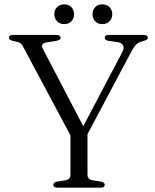

<svg xmlns="http://www.w3.org/2000/svg" viewBox="-20 -860 712 880"><path d="M373.5 -231 317 -213.5 88 -642Q81.5 -655.5 75 -660.8Q68.5 -666 57.5 -668.5L40 -672.5Q28.5 -675.5 24.8 -678.8Q21 -682 21 -687Q21 -693.5 26 -696.8Q31 -700 41 -700H236Q246 -700 252 -696.8Q258 -693.5 258 -687Q258 -676 235 -672L200.5 -667Q179.5 -663.5 174.5 -656.8Q169.5 -650 176.5 -636L371 -263.5L342.5 -245L538.5 -617.5Q550 -638.5 545 -651Q540 -663.5 516 -667.5L476.5 -673Q468.5 -674.5 464.2 -678Q460 -681.5 460 -687Q460 -693.5 465 -696.8Q470 -700 479 -700H637Q647 -700 652.2 -696.8Q657.5 -693.5 657.5 -687Q657.5 -682 653.8 -678.8Q650 -675.5 638 -672.5L630.5 -670Q620 -667.5 612 -662.2Q604 -657 596 -646.5Q588 -636 578 -616ZM303 -252.5H381V-58Q381 -48 387.5 -41.8Q394 -35.5 405.5 -33.5L443.5 -27.5Q460 -24 460 -13Q460 -7 455.8 -3.5Q451.5 0 441.5 0H242.5Q233 0 228.8 -3.5Q224.5 -7 224.5 -13Q224.5 -24 241 -27.5L278.5 -33.5Q290.5 -35.5 296.8 -41.8Q303 -48 303 -58ZM274.5 -749.5Q254 -749.5 241.5 -762.5Q229 -775.5 229 -795Q229 -814.5 241.5 -827.2Q254 -840 274.5 -840Q295 -840 307.2 -827.2Q319.5 -814.5 319.5 -794.5Q319.5 -775.5 307.2 -762.5Q295 -749.5 274.5 -749.5ZM448.5 -749.5Q428.5 -749.5 416.2 -762.5Q404 -775.5 404 -795Q404 -814.5 416.2 -827.2Q428.5 -840 448.5 -840Q469.5 -840 482 -827.2Q494.5 -814.5 494.5 -794.5Q494.5 -775.5 482 -762.5Q469.5 -749.5 448.5 -749.5Z"/></svg>

Font: Fraunces Light
Style: Regular
Weight: 300
Version: Version 1.000;[b76b70a41]